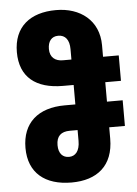

<svg xmlns="http://www.w3.org/2000/svg" viewBox="-55 -812 616 865"><g transform="rotate(-5 253.5 -380.0)"><path d="M234 10C349 10 424 -49 424 -172V-223H495V-339H424V-427H495V-542H424V-594C424 -707 340 -770 231 -770C114 -770 39 -711 39 -596C39 -483 111 -427 233 -427H281V-339H233C112 -339 40 -276 40 -163C40 -50 114 10 234 10ZM242 -542C209 -542 184 -559 184 -598C184 -632 200 -654 231 -654C263 -654 281 -631 281 -589V-542ZM232 -106C205 -106 185 -124 185 -163C185 -204 206 -223 246 -223H281V-174C281 -128 261 -106 232 -106Z"/></g></svg>

Font: Noto Sans Georgian ExtraCondensed ExtraBold
Style: Regular
Weight: 800
Width: 2
Designer: Monotype Design Team, Akaki Razmadze
Foundry: Google LLC
Version: Version 2.005